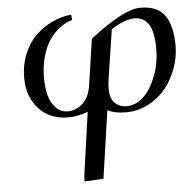

<svg xmlns="http://www.w3.org/2000/svg" viewBox="-53 -509 862 856"><g transform="rotate(-5 378.0 -81.0)"><path d="M63 -189Q63 -247.6 83.5 -296.9Q104 -346.2 137.7 -378.2Q171.4 -410.2 212.2 -429.2Q252.9 -448.2 295.9 -452.1L298.8 -428.2Q270.5 -420.9 244.6 -401.6Q218.8 -382.3 197.5 -352.3Q176.3 -322.3 163.6 -277.6Q150.9 -232.9 150.9 -180.2Q150.9 -136.7 160.4 -102.5Q169.9 -68.4 191.7 -46.1Q213.4 -23.9 245.1 -23.9Q280.3 -23.9 310.1 -50.3Q339.8 -76.7 348.1 -128.9L378.9 -336.9Q530.8 -456.1 605 -456.1Q683.1 -456.1 715.6 -409.2Q748 -362.3 748 -273.9Q748 -222.2 729.7 -172.4Q711.4 -122.6 679.7 -83.7Q647.9 -44.9 601.6 -21Q555.2 2.9 502.9 2.9Q450.7 2.9 419.9 -14.2L376 289.1L291 293.9L292 269L332 -14.2Q286.6 2.9 243.2 2.9Q161.1 2.9 112.1 -51.3Q63 -105.5 63 -189ZM434.1 -106.9Q434.1 -64.9 455.3 -44.4Q476.6 -23.9 507.8 -23.9Q535.2 -23.9 560.1 -38.8Q585 -53.7 603 -78.6Q621.1 -103.5 634.5 -134.8Q647.9 -166 654.5 -199.5Q661.1 -232.9 661.1 -264.2Q661.1 -344.7 638.9 -377.9Q616.7 -411.1 575.2 -411.1Q532.7 -411.1 471.2 -372.1L437 -147.9Q434.1 -126 434.1 -106.9Z"/></g></svg>

Font: Dehuti
Style: Bold-Italic
Weight: 700
Version: Version 1.2